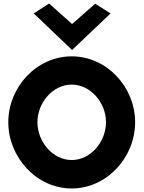

<svg xmlns="http://www.w3.org/2000/svg" viewBox="-20 -1044 816 1087"><path d="M171 -968 388 -761 606 -968 519 -1023 388 -908 258 -1024ZM192 -352C192 -464 280 -565 386 -565C492 -565 580 -464 580 -352C580 -240 492 -138 386 -138C280 -138 192 -240 192 -352ZM27 -352C27 -153 187 23 386 23C585 23 745 -153 745 -352C745 -551 585 -725 386 -725C187 -725 27 -551 27 -352Z"/></svg>

Font: Bluebird
Style: SfBd
Weight: 700
Designer: Jasper
Foundry: Cannot Into Space Fonts
Version: Version 0.98